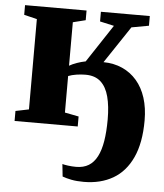

<svg xmlns="http://www.w3.org/2000/svg" viewBox="-55 -581 753 880"><g transform="rotate(5 322.0 -141.0)"><path d="M362.5 250.5Q330.5 250.5 306.2 245.8Q282 241 264.5 234.5L258.5 177.5Q266.5 180 284.8 182.5Q303 185 322 185Q356 185 379.8 170.5Q403.5 156 418.5 127Q433.5 98 440.5 55Q447.5 12 447.5 -44.5Q447.5 -105 436 -148.8Q424.5 -192.5 398.5 -216Q372.5 -239.5 329 -239.5Q308 -239.5 287 -236.2Q266 -233 249.5 -226.5V-58.5L313.5 -46V0H23V-46L84 -58.5V-474L24.5 -488.5V-533H307.5V-488.5L249.5 -474V-274Q264 -282.5 283.8 -289.5Q303.5 -296.5 324 -300.5L438.5 -474L373.5 -488.5V-533H598.5V-488.5L519 -474L405.5 -304Q453.5 -303.5 492.5 -286Q531.5 -268.5 559.2 -236.2Q587 -204 601.8 -157.8Q616.5 -111.5 616.5 -54Q616.5 49 585.2 116.8Q554 184.5 497 217.5Q440 250.5 362.5 250.5Z"/></g></svg>

Font: Merriweather 72pt Black
Style: Regular
Weight: 900
Version: Version 2.100